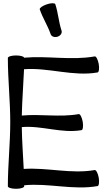

<svg xmlns="http://www.w3.org/2000/svg" viewBox="-20 -1162 678 1198"><path d="M228 -1104C246 -1050 278 -1002 296 -949C301 -934 320 -927 339 -933C358 -939 369 -956 364 -971C346 -1025 343 -1082 325 -1136C322 -1144 298 -1144 272 -1135C245 -1126 226 -1112 228 -1104ZM29 -800C29 -667 44 -533 44 -400C44 -267 29 -133 29 0C29 9 52 16 80 16C108 16 131 9 131 0C131 -2 131 -4 131 -6C283 -21 437 26 589 -1C597 -2 601 -26 596 -54C591 -81 580 -102 571 -101C425 -75 275 -118 128 -108C124 -195 117 -282 116 -369C240 -380 365 -328 489 -350C497 -351 501 -375 496 -403C491 -430 480 -452 471 -450C354 -429 234 -452 116 -441C118 -537 126 -634 130 -730C282 -742 436 -683 589 -710C597 -711 601 -735 596 -763C591 -790 580 -812 571 -810C426 -784 277 -815 130 -802C131 -809 108 -816 80 -816C52 -816 29 -809 29 -800Z"/></svg>

Font: Nupuram Medium
Style: Regular
Weight: 500
Designer: Santhosh Thottingal (santhosh.thottingal@gmail.com)
Foundry: SMC
Version: Version 1.000